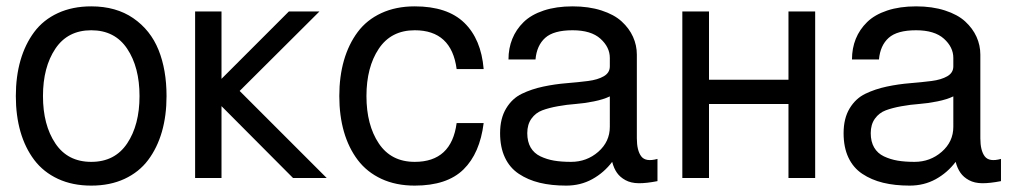

<svg xmlns="http://www.w3.org/2000/svg" viewBox="-20 -560 3187 604"><path d="M267.1 -540Q345.2 -540 399.4 -502.7Q453.6 -465.3 478.8 -402.8Q503.9 -340.3 503.9 -257.8Q503.9 -196.3 489.3 -145.5Q474.6 -94.7 446 -56.6Q417.5 -18.6 371.8 2.7Q326.2 23.9 267.1 23.9Q208 23.9 162.4 2.7Q116.7 -18.6 87.9 -56.6Q59.1 -94.7 44.4 -145.5Q29.8 -196.3 29.8 -257.8Q29.8 -319.3 44.4 -370.1Q59.1 -420.9 87.6 -459.2Q116.2 -497.6 162.1 -518.8Q208 -540 267.1 -540ZM154.1 -406.7Q115.2 -348.6 115.2 -257.8Q115.2 -167 154.1 -108.9Q192.9 -50.8 267.1 -50.8Q341.3 -50.8 380.1 -108.9Q418.9 -167 418.9 -257.8Q418.9 -348.6 380.1 -406.7Q341.3 -464.8 267.1 -464.8Q192.9 -464.8 154.1 -406.7Z M676.8 -523.9V-312L888.7 -523.9H984.9L733.9 -273.9L1007.8 0H901.9L676.8 -226.1V0H593.8V-523.9Z M1284.7 -464.8Q1210.4 -464.8 1171.6 -406.7Q1132.8 -348.6 1132.8 -257.8Q1132.8 -167 1171.6 -108.9Q1210.4 -50.8 1284.7 -50.8Q1400.4 -50.8 1416.5 -172.9H1501.5Q1489.7 -77.6 1438 -26.9Q1386.2 23.9 1284.7 23.9Q1225.6 23.9 1179.9 2.7Q1134.3 -18.6 1105.5 -56.6Q1076.7 -94.7 1062 -145.5Q1047.4 -196.3 1047.4 -257.8Q1047.4 -319.3 1062 -370.1Q1076.7 -420.9 1105.2 -459.2Q1133.8 -497.6 1179.7 -518.8Q1225.6 -540 1284.7 -540Q1387.2 -540 1440.4 -488.5Q1493.7 -437 1501.5 -342.8H1416.5Q1400.4 -464.8 1284.7 -464.8Z M2048.3 -60.1V9.8Q2013.7 16.6 1989.3 16.4Q1964.8 16.1 1947.8 6.8Q1930.7 -2.4 1920.9 -16.4Q1911.1 -30.3 1905.8 -50.8Q1879.9 -16.6 1843 3.7Q1806.2 23.9 1761.2 23.9Q1714.4 23.9 1677.5 14.9Q1640.6 5.9 1612.1 -13.2Q1583.5 -32.2 1568.4 -64.5Q1553.2 -96.7 1553.2 -141.1Q1553.2 -187.5 1572.3 -219Q1591.3 -250.5 1621.8 -265.1Q1652.3 -279.8 1689 -287.6Q1725.6 -295.4 1762.5 -298.3Q1799.3 -301.3 1829.8 -305.2Q1860.4 -309.1 1879.4 -320.1Q1898.4 -331.1 1898.4 -351.1V-377.9Q1898.4 -411.6 1868.9 -438.2Q1839.4 -464.8 1781.2 -464.8Q1721.7 -464.8 1695.1 -440.9Q1668.5 -417 1664.6 -373H1579.6Q1579.6 -408.2 1591.6 -437.7Q1603.5 -467.3 1627.2 -490.5Q1650.9 -513.7 1690.4 -526.9Q1730 -540 1781.2 -540Q1832 -540 1872.1 -527.1Q1912.1 -514.2 1935.8 -492.4Q1959.5 -470.7 1971.4 -444.1Q1983.4 -417.5 1983.4 -388.2V-125Q1983.4 -86.4 1997.3 -68.1Q2011.2 -49.8 2048.3 -60.1ZM1898.4 -161.1V-256.8Q1878.4 -247.1 1848.1 -241Q1817.9 -234.9 1790.8 -232.9Q1763.7 -231 1735.1 -225.8Q1706.5 -220.7 1685.8 -212.9Q1665 -205.1 1651.9 -186.8Q1638.7 -168.5 1638.7 -141.1Q1638.7 -114.3 1649.4 -95.9Q1660.2 -77.6 1680.2 -68.1Q1700.2 -58.6 1723.1 -54.7Q1746.1 -50.8 1776.4 -50.8Q1825.7 -50.8 1862.1 -82.5Q1898.4 -114.3 1898.4 -161.1Z M2126.5 -523.9H2210.4V-309.1H2460.4V-523.9H2544.4V0H2460.4V-232.9H2210.4V0H2126.5Z M3128.9 -60.1V9.8Q3094.2 16.6 3069.8 16.4Q3045.4 16.1 3028.3 6.8Q3011.2 -2.4 3001.5 -16.4Q2991.7 -30.3 2986.3 -50.8Q2960.4 -16.6 2923.6 3.7Q2886.7 23.9 2841.8 23.9Q2794.9 23.9 2758.1 14.9Q2721.2 5.9 2692.6 -13.2Q2664.1 -32.2 2648.9 -64.5Q2633.8 -96.7 2633.8 -141.1Q2633.8 -187.5 2652.8 -219Q2671.9 -250.5 2702.4 -265.1Q2732.9 -279.8 2769.5 -287.6Q2806.2 -295.4 2843 -298.3Q2879.9 -301.3 2910.4 -305.2Q2940.9 -309.1 2960 -320.1Q2979 -331.1 2979 -351.1V-377.9Q2979 -411.6 2949.5 -438.2Q2919.9 -464.8 2861.8 -464.8Q2802.2 -464.8 2775.6 -440.9Q2749 -417 2745.1 -373H2660.2Q2660.2 -408.2 2672.1 -437.7Q2684.1 -467.3 2707.8 -490.5Q2731.4 -513.7 2771 -526.9Q2810.5 -540 2861.8 -540Q2912.6 -540 2952.6 -527.1Q2992.7 -514.2 3016.4 -492.4Q3040 -470.7 3052 -444.1Q3064 -417.5 3064 -388.2V-125Q3064 -86.4 3077.9 -68.1Q3091.8 -49.8 3128.9 -60.1ZM2979 -161.1V-256.8Q2959 -247.1 2928.7 -241Q2898.4 -234.9 2871.3 -232.9Q2844.2 -231 2815.7 -225.8Q2787.1 -220.7 2766.4 -212.9Q2745.6 -205.1 2732.4 -186.8Q2719.2 -168.5 2719.2 -141.1Q2719.2 -114.3 2730 -95.9Q2740.7 -77.6 2760.7 -68.1Q2780.8 -58.6 2803.7 -54.7Q2826.7 -50.8 2856.9 -50.8Q2906.2 -50.8 2942.6 -82.5Q2979 -114.3 2979 -161.1Z"/></svg>

Font: Miedinger*
Style: Book
Weight: 400
Version: Version 001.000